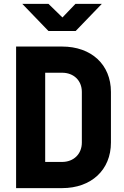

<svg xmlns="http://www.w3.org/2000/svg" viewBox="-20 -970 640 990"><path d="M230 -810H370L505 -950H369L302 -880L230 -950H95ZM63 0H300C451 0 552 -94 552 -235V-496C552 -637 451 -730 300 -730H63ZM213 -135V-595H300C360 -595 402 -555 402 -496V-235C402 -176 360 -135 300 -135Z"/></svg>

Font: JetBrains Mono ExtraBold
Style: Regular
Weight: 800
Monospace: yes
Designer: Philipp Nurullin, Konstantin Bulenkov
Foundry: JetBrains
Version: Version 2.305